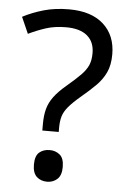

<svg xmlns="http://www.w3.org/2000/svg" viewBox="-53 -763 540 816"><g transform="rotate(5 217.0 -355.0)"><path d="M140 -201V-228Q140 -266 147.5 -293.5Q155 -321 173.5 -346Q192 -371 224 -398Q263 -431 284.5 -453Q306 -475 315 -496Q324 -517 324 -547Q324 -595 293 -621Q262 -647 203 -647Q154 -647 116 -634.5Q78 -622 43 -605L12 -675Q52 -696 100.5 -710Q149 -724 209 -724Q304 -724 356 -677Q408 -630 408 -549Q408 -504 393.5 -472.5Q379 -441 352.5 -414.5Q326 -388 290 -358Q257 -330 239.5 -309Q222 -288 216 -267.5Q210 -247 210 -218V-201ZM117 -54Q117 -91 134.5 -106Q152 -121 179 -121Q204 -121 222 -106Q240 -91 240 -54Q240 -18 222 -2Q204 14 179 14Q152 14 134.5 -2Q117 -18 117 -54Z"/></g></svg>

Font: Noto IKEA Latin
Style: Regular
Weight: 400
Designer: Monotype Design Team
Foundry: Monotype Imaging Inc.
Version: Version 1.0